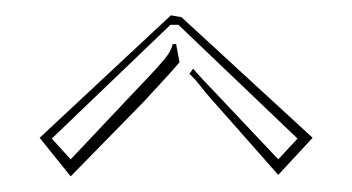

<svg xmlns="http://www.w3.org/2000/svg" viewBox="-20 -595 455 248"><path d="M211.9 -514.6Q205.6 -506.8 187.7 -487.5Q169.9 -468.3 165 -462.9L71.3 -367.2L31.2 -417L200.7 -575.2L214.4 -572.8L383.8 -417L339.4 -369.1L251 -469.2Q246.1 -474.6 238.3 -484.6Q230.5 -494.6 224.6 -499.5L229.5 -506.3Q240.2 -493.7 258.8 -474.6L339.4 -389.2L364.3 -416L210.4 -563H200.2L46.9 -416L71.3 -389.2L151.9 -474.6Q156.7 -479.5 167.2 -490.7Q177.7 -502 181.6 -506.1Q185.5 -510.3 191.4 -517.3Q197.3 -524.4 199.7 -529.1Q202.1 -533.7 203.1 -538.1H207.5Z"/></svg>

Font: FoglihtenNo03
Style: Regular
Weight: 500
Version: Version 0.59